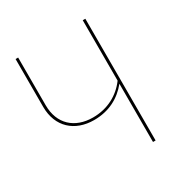

<svg xmlns="http://www.w3.org/2000/svg" viewBox="-159 -806 891 930"><g transform="rotate(-30 286.0 -340.5)"><path d="M431.4 -680.9V-343C387.9 -284.2 321.4 -247.8 239.6 -247.8C138.4 -247.8 70.1 -308.7 70.1 -414.1V-680.8H55.7V-413.3C55.7 -300.4 131 -234.3 237.9 -234.3C322.5 -234.3 385.8 -269.6 431.4 -325.6V0H445.9V-680.8Z"/></g></svg>

Font: Fira Sans Hair
Style: Regular
Weight: 100
Designer: bBox Type GmbH & Carrois Corporate GbR & Edenspiekermann AG
Foundry: bBox Type GmbH & Carrois Corporate GbR & Edenspiekermann AG
Version: Version 4.300;PS 004.300;hotconv 1.0.88;makeotf.lib2.5.64775